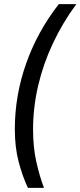

<svg xmlns="http://www.w3.org/2000/svg" viewBox="-20 -770 388 926"><path d="M114.5 136Q88 79.5 69.8 9.8Q51.5 -60 51.5 -147Q51.5 -309 106 -463.5Q160.5 -618 263.5 -750H348Q281 -659 234.5 -559.5Q188 -460 163.8 -355.8Q139.5 -251.5 139.5 -145Q139.5 -61 154.8 8.5Q170 78 192 136Z"/></svg>

Font: Cabin
Style: Italic
Weight: 400
Width: 4
Italic angle: -10°
Designer: Pablo Impallari
Foundry: Pablo Impallari. http://www.impallari.com Igino Marini. http://www.ikern.com
Version: Version 3.001